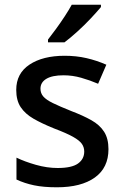

<svg xmlns="http://www.w3.org/2000/svg" viewBox="-20 -786 524 816"><path d="M441 -152Q441 -73 383 -31.5Q325 10 222 10Q165 10 124.5 1.5Q84 -7 50 -23V-116Q85 -99 132.5 -85.5Q180 -72 225 -72Q285 -72 311.5 -91Q338 -110 338 -142Q338 -160 328 -174.5Q318 -189 290.5 -204.5Q263 -220 210 -240Q158 -261 122.5 -281.5Q87 -302 68 -330.5Q49 -359 49 -404Q49 -474 105.5 -511.5Q162 -549 255 -549Q304 -549 347.5 -539Q391 -529 432 -511L397 -430Q362 -445 325 -455.5Q288 -466 250 -466Q202 -466 177 -451Q152 -436 152 -409Q152 -390 164 -376Q176 -362 204.5 -348Q233 -334 283 -314Q333 -295 368.5 -275Q404 -255 422.5 -226Q441 -197 441 -152ZM409 -756Q394 -738 367 -709Q340 -680 309 -652Q278 -624 254 -606H184V-618Q199 -637 218 -663Q237 -689 255 -716.5Q273 -744 285 -766H409Z"/></svg>

Font: Noto Sans Gurmukhi Medium
Style: Regular
Weight: 500
Designer: Jelle Bosma - Monotype Design Team
Foundry: Monotype Imaging Inc.
Version: Version 2.004; ttfautohint (v1.8.4.7-5d5b)